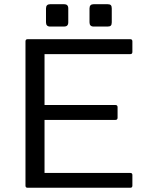

<svg xmlns="http://www.w3.org/2000/svg" viewBox="-20 -885 684 905"><path d="M100.1 -9.8C100.1 -3.3 103.4 0 109.9 0H594.2C600.7 0 604 -3.3 604 -9.8V-60.1C604 -66.6 600.7 -69.8 594.2 -69.8H189.9V-319.8H523.9C530.8 -319.8 534.2 -323.2 534.2 -330.1V-379.9C534.2 -386.7 530.8 -390.1 523.9 -390.1H189.9V-629.9H594.2C600.7 -629.9 604 -633.3 604 -640.1V-689.9C604 -696.8 600.7 -700.2 594.2 -700.2H109.9C103.4 -700.2 100.1 -696.8 100.1 -689.9ZM216.8 -759.8H282.2C295.2 -759.8 301.8 -766.4 301.8 -779.8V-845.2C301.8 -858.6 295.2 -865.2 282.2 -865.2H216.8C203.5 -865.2 196.8 -858.6 196.8 -845.2V-779.8C196.8 -766.4 203.5 -759.8 216.8 -759.8ZM421.9 -759.8H486.8C494.3 -759.8 499.5 -761.3 502.4 -764.4C505.4 -767.5 506.8 -772.6 506.8 -779.8V-845.2C506.8 -852.4 505.4 -857.5 502.4 -860.6C499.5 -863.7 494.3 -865.2 486.8 -865.2H421.9C408.5 -865.2 401.9 -858.6 401.9 -845.2V-779.8C401.9 -766.4 408.5 -759.8 421.9 -759.8Z"/></svg>

Font: Numans
Style: Regular
Weight: 400
Designer: Jovanny Lemonad
Foundry: Jovanny Lemonad
Version: Version 001.001